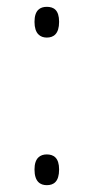

<svg xmlns="http://www.w3.org/2000/svg" viewBox="-20 -537 277 562"><path d="M117 -427C137 -427 153 -438 153 -473C153 -508 137 -517 117 -517C98 -517 81 -508 81 -473C81 -438 98 -427 117 -427ZM117 5C137 5 153 -5 153 -41C153 -75 137 -85 117 -85C98 -85 81 -75 81 -41C81 -5 98 5 117 5Z"/></svg>

Font: Noto Serif Ethiopic ExtraLight
Style: Regular
Weight: 200
Designer: Monotype Design Team
Foundry: Monotype Imaging Inc.
Version: Version 2.102